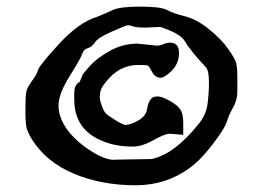

<svg xmlns="http://www.w3.org/2000/svg" viewBox="-20 -714 789 572"><path d="M318.8 -283.2Q201.2 -311.5 201.2 -417V-436.5Q201.2 -461.9 217.3 -469.7L226.1 -491.2Q228 -495.1 247.8 -517.6Q267.6 -540 306.4 -562Q345.2 -584 389.6 -584L446.8 -578.1Q457 -578.1 466.6 -582.5Q476.1 -586.9 486.8 -586.9Q513.2 -586.9 513.2 -557.1Q513.2 -556.6 513.2 -556.2V-555.7Q513.2 -525.4 492.2 -503.9Q471.2 -482.4 457.5 -482.4H456.1Q440.4 -484.4 432.6 -500.5Q424.8 -516.6 420.2 -518.6Q415.5 -520.5 392.1 -520.5Q335.9 -520.5 296.9 -471.7Q281.2 -452.6 279.3 -442.6Q277.3 -432.6 277.3 -423.8Q277.3 -415 283.2 -398.9Q289.1 -382.8 294.9 -376.5Q300.8 -370.1 324 -356Q347.2 -341.8 353.5 -341.8Q359.9 -341.8 366.2 -343.8Q414.1 -359.4 418.2 -388.7Q422.4 -418 438 -425.3L448.2 -426.8H448.7Q462.4 -426.8 485.8 -413.6Q509.3 -400.4 517.6 -387.2Q525.9 -374 525.9 -349.6V-312.5L488.3 -315.4H484.4Q468.8 -314.5 436 -295.9Q403.3 -277.3 374.8 -277.3Q346.2 -277.3 318.8 -283.2ZM319.3 -237.8 320.3 -238.3 431.2 -240.2Q499 -253.9 571.3 -344.2Q594.2 -371.6 598.4 -404.8Q602.5 -438 602.5 -468.3Q602.5 -503.4 593.8 -513.2Q546.9 -563 529.3 -593.3Q517.1 -613.8 457.5 -633.8L413.1 -631.8Q385.7 -631.8 376.7 -635.3Q367.7 -638.7 364.5 -638.7Q361.3 -638.7 358.2 -638.4Q355 -638.2 313.2 -619.9Q271.5 -601.6 262.9 -587.9Q254.4 -574.2 241.7 -570.6Q229 -566.9 225.1 -554Q221.2 -541 187.7 -487.5Q154.3 -434.1 154.3 -399.9Q154.3 -365.7 177.7 -331.5Q201.2 -297.4 245.4 -267.8Q289.6 -238.3 319.3 -237.8ZM687 -486.3V-439.5Q687 -416 674.3 -393.6Q661.6 -371.1 656 -352.1Q650.4 -333 618.4 -290.5Q586.4 -248 559.1 -224.6Q483.9 -162.1 383.3 -162.1Q282.7 -162.1 200.7 -196.3Q118.7 -230.5 75.7 -297.9Q62 -320.3 58.8 -335Q55.7 -349.6 55.7 -387.2Q55.7 -424.8 58.1 -439Q60.5 -453.1 75.4 -473.1Q90.3 -493.2 93.5 -505.9Q96.7 -518.6 155.3 -582.5Q213.9 -646.5 267.1 -663.1Q292.5 -672.9 314.7 -683.6Q336.9 -694.3 397.9 -694.3Q459 -694.3 477.8 -684.1Q496.6 -673.8 530.8 -665.5Q564.9 -657.2 602.1 -627.4Q639.2 -597.7 659.4 -568.8Q679.7 -540 683.3 -527.3Q687 -514.6 687 -486.3Z"/></svg>

Font: Drukaatie burti
Style: Bold
Weight: 700
Version: Version 0.14